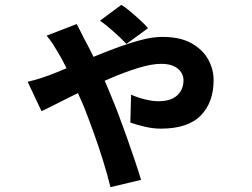

<svg xmlns="http://www.w3.org/2000/svg" viewBox="-20 -682 1040 791"><path d="M501 -501Q479 -524 449 -551Q419 -578 392 -597L480 -662Q495 -653 516.5 -635Q538 -617 558 -598.5Q578 -580 590 -566ZM296 -583Q303 -569 312 -552Q321 -535 326 -524Q341 -497 361.5 -455.5Q382 -414 402 -370Q422 -326 436 -291Q450 -258 467.5 -212Q485 -166 502.5 -116.5Q520 -67 535.5 -21Q551 25 561 59L435 89Q423 39 404.5 -20.5Q386 -80 365 -138Q344 -196 326 -242Q310 -279 291 -321.5Q272 -364 253.5 -402Q235 -440 219 -466Q211 -480 198.5 -499.5Q186 -519 172 -535ZM94 -345Q123 -352 148 -360Q173 -368 183 -372Q227 -389 276 -410Q325 -431 375.5 -452Q426 -473 475 -490.5Q524 -508 568 -519Q612 -530 649 -530Q722 -530 768.5 -504Q815 -478 837.5 -437.5Q860 -397 860 -352Q860 -260 807 -206Q754 -152 642 -152Q610 -152 574.5 -160.5Q539 -169 517 -177L520 -292Q547 -280 577.5 -272.5Q608 -265 633 -265Q668 -265 690.5 -276Q713 -287 724.5 -306.5Q736 -326 736 -352Q736 -369 726 -384.5Q716 -400 696 -409.5Q676 -419 644 -419Q605 -419 551 -402.5Q497 -386 437 -360.5Q377 -335 320 -307.5Q263 -280 218 -257Q173 -234 151 -224Z"/></svg>

Font: Noto Sans KR
Style: Bold
Weight: 700
Designer: Ryoko NISHIZUKA  (kana, bopomofo & ideographs); Paul D. Hunt (Latin, Greek & Cyrillic); Sandoll Communications , Soo-you
Foundry: Adobe
Version: Version 2.004-H2;hotconv 1.0.118;makeotfexe 2.5.65603